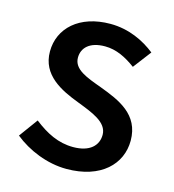

<svg xmlns="http://www.w3.org/2000/svg" viewBox="-91 -619 662 731"><g transform="rotate(15 240.0 -253.5)"><path d="M236 35C372 35 445 -40 445 -132C445 -236 360 -270 283 -299C223 -321 169 -339 169 -386C169 -424 197 -454 258 -454C303 -454 342 -434 380 -406L434 -477C390 -512 329 -542 256 -542C134 -542 60 -473 60 -381C60 -288 141 -249 215 -221C274 -198 336 -176 336 -126C336 -84 305 -52 239 -52C180 -52 132 -77 83 -115L29 -41C83 3 160 35 236 35Z"/></g></svg>

Font: コーポレート・ロゴ ver3 Medium
Style: Regular
Weight: 500
Designer: [KANA_main] LOGOTYPE.JP [Source Han Sans] Ryoko NISHIZUKA 西塚涼子 (kana, bopomofo & ideographs); Paul D. Hunt (Latin, Greek
Version: Version 12.001;FEAKit 1.0